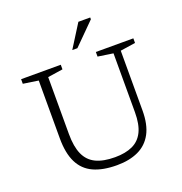

<svg xmlns="http://www.w3.org/2000/svg" viewBox="-159 -1049 1132 1196"><g transform="rotate(-20 407.0 -451.0)"><path d="M630.5 -262V-652.5L530 -667.5V-698H778.5V-667.5L678.5 -652.5V-256.5Q678.5 -163 646.8 -104.2Q615 -45.5 555.8 -17.8Q496.5 10 414 10Q320.5 10 258.5 -18.5Q196.5 -47 165.8 -108.8Q135 -170.5 135 -269.5V-652.5L34.5 -667.5V-698H297.5V-667.5L197.5 -652.5V-275Q197.5 -191 220.8 -139.5Q244 -88 293 -64.5Q342 -41 419 -41Q488.5 -41 535.5 -62.8Q582.5 -84.5 606.5 -133Q630.5 -181.5 630.5 -262ZM396 -759.5 492 -912H570.5V-900L430 -759.5Z"/></g></svg>

Font: Newsreader 9pt Light
Style: Regular
Weight: 300
Designer: Hugues Gentile
Foundry: Production Type
Version: Version 1.003